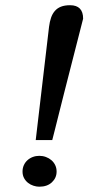

<svg xmlns="http://www.w3.org/2000/svg" viewBox="-20 -703 378 732"><path d="M195.8 -48.8Q195.8 -24.9 178 -8.1Q160.2 8.8 129.9 8.8Q119.1 8.8 107.7 5.1Q96.2 1.5 86.9 -5.9Q77.6 -13.2 71.8 -23.9Q65.9 -34.7 65.9 -48.8Q65.9 -62 70.8 -73Q75.7 -84 84.5 -92Q93.3 -100.1 105 -104.5Q116.7 -108.9 129.9 -108.9Q143.1 -108.9 155 -104.5Q167 -100.1 176 -92.3Q185.1 -84.5 190.4 -73.5Q195.8 -62.5 195.8 -48.8ZM296.9 -631.8Q268.6 -521.5 244.6 -427.2Q234.4 -387.2 224.1 -346.9Q213.9 -306.6 205.1 -271.5Q196.3 -236.3 189.5 -209.2Q182.6 -182.1 179.2 -168.9H116.2L167 -601.1Q169.4 -620.1 174.6 -635.3Q179.7 -650.4 189 -661.1Q198.2 -671.9 212.4 -677.5Q226.6 -683.1 247.1 -683.1Q296.9 -683.1 296.9 -631.8Z"/></svg>

Font: Charis SIL Am
Style: Italic
Weight: 400
Italic angle: -11°
Foundry: SIL International
Version: Version 5.000